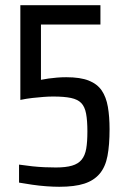

<svg xmlns="http://www.w3.org/2000/svg" viewBox="-20 -708 481 736"><path d="M207 8Q185 8 157.5 6Q130 4 103 0Q76 -4 53 -8V-77Q80 -73 104 -70.5Q128 -68 150.5 -67Q173 -66 194 -66Q232 -66 256 -73Q280 -80 293 -96Q306 -112 310.5 -138Q315 -164 315 -204Q315 -246 310 -272.5Q305 -299 291.5 -313Q278 -327 252 -332.5Q226 -338 184 -338Q167 -338 147 -336.5Q127 -335 104.5 -332.5Q82 -330 58 -325V-688H365V-614H137V-402Q151 -405 166 -407Q181 -409 198 -410.5Q215 -412 234 -412Q288 -412 320.5 -399Q353 -386 370 -361Q387 -336 393.5 -298.5Q400 -261 400 -213Q400 -152 392 -110Q384 -68 362 -42Q340 -16 303 -4Q266 8 207 8Z"/></svg>

Font: Saira Condensed Medium
Style: Regular
Weight: 500
Width: 3
Designer: Hector Gatti with collaboration of the Omnibus-Type team
Foundry: Omnibus-Type
Version: Version 1.101